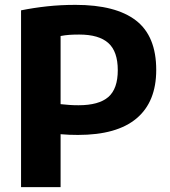

<svg xmlns="http://www.w3.org/2000/svg" viewBox="-20 -769 698 789"><path d="M66.5 0V-726.5Q118.5 -737 173.8 -743Q229 -749 290.5 -749Q455.5 -749 538.8 -684.8Q622 -620.5 622 -481.5Q622 -350.5 541.2 -282.5Q460.5 -214.5 300.5 -214.5Q281.5 -214.5 264.5 -215.2Q247.5 -216 229 -217.5V0ZM302.5 -336.5Q386 -336.5 425 -370.2Q464 -404 464 -480.5Q464 -557.5 425.2 -592.2Q386.5 -627 305.5 -627Q283 -627 265 -625.8Q247 -624.5 229 -621V-341Q247.5 -339 264.5 -337.8Q281.5 -336.5 302.5 -336.5Z"/></svg>

Font: Encode Sans Condensed Thin
Style: Bold
Weight: 700
Version: Version 3.002